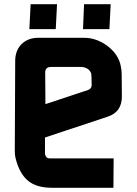

<svg xmlns="http://www.w3.org/2000/svg" viewBox="-20 -889 648 909"><path d="M518 -139 517 0H226Q153 0 113 -33Q72 -67 54 -139Q50 -154 50 -173L52 -606Q54 -653 83 -681Q114 -710 160 -710H379Q436 -710 488 -672Q542 -631 552 -575Q556 -555 556 -538L557 -434Q558 -358 488 -336L193 -238V-160L194 -156Q199 -139 215 -139ZM413 -528Q411 -538 413 -537Q405 -567 369 -572H222Q194 -572 194 -546L195 -396L397 -463Q414 -469 414 -487ZM378 -869H504L498 -751H373ZM125 -869H250L244 -751H119Z"/></svg>

Font: Covid19
Style: Regular
Weight: 400
Designer: Peter Wiegel
Foundry: (c) CAT - Ing. Peter Wiegel.  for Rudolf Maass + Partner GmbH
Version: Version 001.000